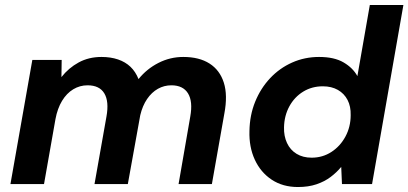

<svg xmlns="http://www.w3.org/2000/svg" viewBox="-20 -740 1642 772"><path d="M22 0 110 -499H228L227 -430Q256 -467 296.5 -489Q337 -511 388 -511Q425 -511 454.5 -501Q484 -491 504.5 -471.5Q525 -452 537 -422Q570 -463 617 -487Q664 -511 717 -511Q781 -511 822.5 -484.5Q864 -458 880 -407.5Q896 -357 882 -283L832 0H698L745 -271Q756 -332 736 -364.5Q716 -397 669 -397Q640 -397 615 -383Q590 -369 571.5 -342Q553 -315 544 -277L494 0H360L408 -271Q419 -332 399.5 -364.5Q380 -397 332 -397Q301 -397 274.5 -381Q248 -365 229.5 -334.5Q211 -304 203 -261L157 0Z M1178 12Q1117 12 1072.5 -17.5Q1028 -47 1004.5 -98Q981 -149 983 -213Q984 -277 1006 -331Q1028 -385 1066 -425.5Q1104 -466 1154.5 -488.5Q1205 -511 1263 -511Q1324 -511 1361.5 -489Q1399 -467 1417 -434L1467 -720H1602L1476 0H1355L1352 -69Q1334 -47 1309.5 -28.5Q1285 -10 1252.5 1Q1220 12 1178 12ZM1233 -106Q1277 -106 1312.5 -129Q1348 -152 1369 -191Q1390 -230 1390 -277Q1391 -312 1377.5 -338Q1364 -364 1338.5 -378.5Q1313 -393 1278 -393Q1234 -393 1199 -371.5Q1164 -350 1143.5 -312.5Q1123 -275 1122 -228Q1121 -193 1134 -165Q1147 -137 1172.5 -121.5Q1198 -106 1233 -106Z"/></svg>

Font: DM Sans 20pt
Style: Bold Italic
Weight: 700
Italic angle: -10°
Version: Version 4.004;gftools[0.9.30]